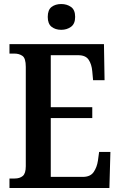

<svg xmlns="http://www.w3.org/2000/svg" viewBox="-20 -933 598 953"><path d="M27 0V-47H53Q78 -47 93 -59.5Q108 -72 108 -108V-601Q108 -644 91.5 -655.5Q75 -667 52 -667H27V-714H496L499 -535H442L438 -579Q435 -614 420 -636.5Q405 -659 368 -659H232V-401H438V-347H232V-55H391Q428 -55 444.5 -78.5Q461 -102 466 -135L472 -179H528L523 0ZM284 -785Q255 -785 236 -800Q217 -815 217 -849Q217 -884 236 -898.5Q255 -913 284 -913Q312 -913 332.5 -898.5Q353 -884 353 -849Q353 -815 332.5 -800Q312 -785 284 -785Z"/></svg>

Font: Noto Serif Hebrew Condensed SemiBold
Style: Regular
Weight: 600
Width: 3
Designer: Monotype Design Team
Foundry: Monotype Imaging Inc.
Version: Version 2.004; ttfautohint (v1.8.4.7-5d5b)